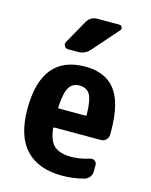

<svg xmlns="http://www.w3.org/2000/svg" viewBox="-117 -846 734 931"><g transform="rotate(15 250.0 -380.5)"><path d="M320.3 -300.8Q325.2 -300.8 325.2 -305.7Q324.2 -379.9 308.1 -407.2Q292 -434.6 254.9 -434.6Q220.7 -434.6 203.6 -406.7Q186.5 -378.9 182.6 -305.7Q182.6 -300.8 188.5 -300.8ZM259.8 -530.3Q360.4 -530.3 410.2 -465.8Q460 -401.4 460 -259.8V-241.2Q459 -226.6 448.7 -216.3Q438.5 -206.1 422.9 -206.1H190.4Q185.5 -206.1 184.6 -202.1Q191.4 -138.7 219.7 -114.3Q248 -89.8 304.7 -89.8Q349.6 -89.8 396.5 -105.5Q409.2 -109.4 419.4 -102.1Q429.7 -94.7 429.7 -82V-49.8Q429.7 -34.2 420.4 -22Q411.1 -9.8 396.5 -4.9Q341.8 9.8 285.2 9.8Q166 9.8 103 -57.1Q40 -124 40 -259.8Q40 -530.3 259.8 -530.3ZM254.9 -769.5H365.2Q375 -769.5 378.9 -760.7Q382.8 -752 376 -744.1L263.7 -616.2Q240.2 -589.8 205.1 -589.8H155.3Q143.6 -589.8 137.2 -600.6Q130.9 -611.3 136.7 -621.1L203.1 -739.3Q220.7 -769.5 254.9 -769.5Z"/></g></svg>

Font: Rounded-L Mgen+ 1mn bold
Style: Bold
Weight: 700
Designer: [Source Han Sans]
Ryoko NISHIZUKA  (kana & ideographs); Paul D. Hunt (Latin, Greek & Cyrillic); Wenlong ZHANG  (bopomofo
Version: Version 1.059.20150602